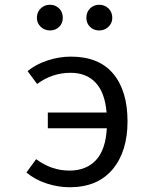

<svg xmlns="http://www.w3.org/2000/svg" viewBox="-20 -776 640 807"><path d="M516 -266Q516 -139 453 -64Q390 11 273 11Q224 11 175.5 -5Q127 -21 91 -51L132 -107Q196 -59 272 -59Q342 -59 383 -102.5Q424 -146 429 -237H181V-303H428Q421 -387 382 -428.5Q343 -470 277 -470Q199 -470 136 -423L96 -477Q131 -506 180 -522Q229 -538 278 -538Q396 -538 456 -466Q516 -394 516 -266ZM135 -701Q135 -725 151 -740.5Q167 -756 190 -756Q213 -756 228.5 -740.5Q244 -725 244 -701Q244 -678 228.5 -663Q213 -648 190 -648Q167 -648 151 -663.5Q135 -679 135 -701ZM343 -701Q343 -725 358.5 -740.5Q374 -756 397 -756Q420 -756 436 -740.5Q452 -725 452 -701Q452 -679 436 -663.5Q420 -648 397 -648Q374 -648 358.5 -663Q343 -678 343 -701Z"/></svg>

Font: FiraDG Mono
Style: Regular
Weight: 400
Designer: Carrois Corporate & Edenspiekermann AG
Foundry: Carrois Corporate GbR & Edenspiekermann AG
Version: Version 3.206